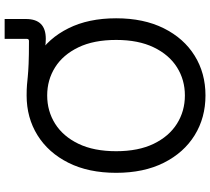

<svg xmlns="http://www.w3.org/2000/svg" viewBox="-58 -810 879 802"><g transform="rotate(-90 381.0 -409.5)"><path d="M380.9 -676.8V-737.3Q409.7 -737.3 426.5 -735.8Q443.4 -734.4 462.2 -732.4Q481 -730.5 514.6 -729Q548.3 -727.5 610.4 -727.5Q619.1 -727.5 619.1 -736.3V-829.1H702.1V-740.2Q702.1 -698.7 681.6 -678Q661.1 -657.2 619.1 -657.2Q600.1 -657.2 583.7 -660.2Q567.4 -663.1 543.9 -667Q520.5 -670.9 482.2 -673.8Q443.8 -676.8 380.9 -676.8ZM382.8 9.8Q289.6 9.8 216.6 -35.4Q143.6 -80.6 101.6 -164.3Q59.6 -248 59.6 -363.3Q59.6 -479 101.6 -562.7Q143.6 -646.5 216.6 -691.9Q289.6 -737.3 382.8 -737.3Q476.1 -737.3 548.8 -691.9Q621.6 -646.5 663.3 -562.7Q705.1 -479 705.1 -363.3Q705.1 -248 663.3 -164.3Q621.6 -80.6 548.8 -35.4Q476.1 9.8 382.8 9.8ZM382.8 -76.2Q447.8 -76.2 500.2 -109.1Q552.7 -142.1 583.7 -206.3Q614.7 -270.5 614.7 -363.3Q614.7 -457 583.7 -521.2Q552.7 -585.4 500.2 -618.4Q447.8 -651.4 382.8 -651.4Q317.4 -651.4 264.6 -618.2Q211.9 -585 180.9 -520.8Q149.9 -456.5 149.9 -363.3Q149.9 -270.5 180.9 -206.5Q211.9 -142.6 264.6 -109.4Q317.4 -76.2 382.8 -76.2Z"/></g></svg>

Font: Inter Variable LoSnoCo
Style: Regular
Weight: 400
Designer: Rasmus Andersson
Foundry: rsms
Version: Version 4.000;git-a52131595; featfreeze: case,dlig,ss01,ss02